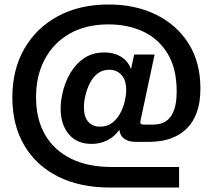

<svg xmlns="http://www.w3.org/2000/svg" viewBox="-20 -732 947 858"><path d="M470.2 106Q336.9 106 239.3 56.9Q141.6 7.8 88.4 -82.5Q35.2 -172.9 35.2 -296.4Q35.2 -421.4 88.9 -514.6Q142.6 -607.9 239.3 -659.9Q335.9 -711.9 465.3 -711.9Q585.4 -711.9 678 -666.3Q770.5 -620.6 823 -536.9Q875.5 -453.1 875.5 -337.9Q875.5 -274.4 860.1 -231.7Q844.7 -189 819.1 -162.4Q793.5 -135.7 763.4 -121.8Q733.4 -107.9 703.6 -103Q673.8 -98.1 650.4 -98.1H584.5Q551.8 -98.1 532.5 -114.3Q513.2 -130.4 513.2 -158.7Q513.2 -170.4 515.1 -180.7L518.1 -195.3L530.8 -181.2Q506.8 -132.8 469.7 -110.8Q432.6 -88.9 389.6 -88.9Q323.2 -88.9 287.1 -132.6Q251 -176.3 251 -246.6Q251 -283.7 262 -326.9Q272.9 -370.1 296.4 -408.9Q319.8 -447.8 356.9 -472.7Q394 -497.6 445.8 -497.6Q494.1 -497.6 526.9 -474.4Q559.6 -451.2 569.3 -409.7L561.5 -405.3L579.6 -488.3H670.9L608.4 -195.3Q606.9 -188 606.9 -184.6Q606.9 -175.3 621.6 -175.3H668Q679.7 -175.3 696.8 -179.2Q713.9 -183.1 730.5 -197.3Q747.1 -211.4 758.3 -241.7Q769.5 -272 769.5 -324.2Q769.5 -424.3 730 -490.7Q690.4 -557.1 621.6 -590.1Q552.7 -623 464.8 -623Q364.7 -623 292.2 -582Q219.7 -541 180.4 -467.8Q141.1 -394.5 141.1 -297.9Q141.1 -199.2 181.6 -129.6Q222.2 -60.1 297.6 -22.9Q373 14.2 477.5 14.2H780.3V106ZM426.8 -166Q458.5 -166 480.7 -182.6Q502.9 -199.2 516.8 -225.1Q530.8 -251 537.4 -279.1Q543.9 -307.1 543.9 -329.6Q543.9 -374.5 522.5 -397.5Q501 -420.4 468.3 -420.4Q438 -420.4 416.5 -403.6Q395 -386.7 381.6 -360.4Q368.2 -334 361.6 -305.4Q355 -276.9 355 -252.9Q355 -210 374.3 -188Q393.6 -166 426.8 -166Z"/></svg>

Font: Schibsted Grotesk SemiBold
Style: Regular
Weight: 600
Designer: Bakken & Baeck AS, Henrik Kongsvoll
Foundry: Schibsted ASA
Version: Version 1.100;gftools[0.9.25]